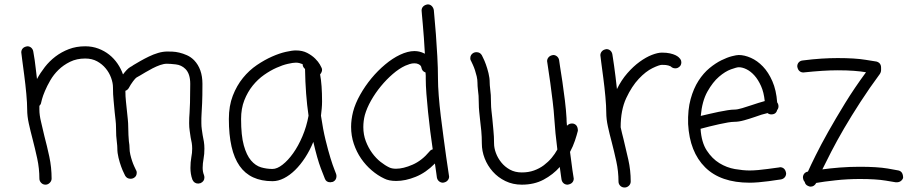

<svg xmlns="http://www.w3.org/2000/svg" viewBox="-20 -793 4061 859"><path d="M894.5 -127.9Q894.5 -116.2 893.6 -104.5Q892.6 -92.8 890.6 -82Q888.7 -71.3 887.7 -61.5Q886.7 -51.8 886.7 -42Q886.7 -24.4 892.6 -9.8Q893.6 -6.8 894 -4.4Q894.5 -2 894.5 1Q894.5 18.6 877 26.4Q869.1 28.3 867.2 28.3Q848.6 28.3 840.8 10.7Q835.9 -2.9 834 -15.6Q832 -28.3 832 -42Q832 -54.7 833 -66.4Q834 -78.1 835.9 -88.9Q837.9 -99.6 838.9 -108.9Q839.8 -118.2 839.8 -127.9Q839.8 -141.6 837.9 -153.3Q835.9 -165 833 -177.7Q831.1 -192.4 828.6 -208Q826.2 -223.6 826.2 -242.2Q826.2 -255.9 826.7 -266.6Q827.1 -277.3 828.1 -288.1Q829.1 -305.7 830.1 -334Q831.1 -362.3 831.1 -418Q831.1 -462.9 809.6 -484.4Q792 -502 766.6 -504.9Q741.2 -507.8 726.6 -507.8Q712.9 -507.8 696.3 -502Q679.7 -496.1 662.6 -487.3Q645.5 -478.5 630.9 -469.7Q616.2 -460.9 606.4 -455.1Q601.6 -452.1 597.7 -450.2Q593.8 -448.2 590.8 -446.3Q585.9 -443.4 575.2 -429.2Q564.5 -415 555.7 -398.4Q549.8 -389.6 541 -386.7Q541 -361.3 543.5 -338.9Q545.9 -316.4 547.9 -296.9Q549.8 -277.3 551.8 -259.3Q553.7 -241.2 553.7 -224.6Q553.7 -204.1 554.7 -189Q555.7 -173.8 556.6 -161.1Q559.6 -143.6 559.6 -129.9Q559.6 -116.2 563 -101.6Q566.4 -86.9 570.8 -73.7Q575.2 -60.5 580.1 -49.8Q585 -39.1 587.9 -33.2Q591.8 -28.3 591.8 -20.5Q591.8 -12.7 588.4 -6.3Q585 0 577.1 3.9Q571.3 6.8 564.5 6.8Q547.9 6.8 540 -6.8Q540 -7.8 534.2 -19Q528.3 -30.3 522 -47.9Q515.6 -65.4 510.3 -86.9Q504.9 -108.4 504.9 -129.9Q504.9 -134.8 504.4 -141.6Q503.9 -148.4 502.9 -156.2Q501 -168.9 500 -185.5Q499 -202.1 499 -224.6Q499 -238.3 497.1 -254.9Q495.1 -271.5 493.2 -290Q491.2 -315.4 488.3 -342.8Q485.4 -370.1 485.4 -402.3Q485.4 -421.9 477.1 -444.8Q468.8 -467.8 453.1 -486.8Q437.5 -505.9 414.6 -518.6Q391.6 -531.2 361.3 -531.2Q323.2 -531.2 293.5 -516.6Q263.7 -502 241.7 -480.5Q219.7 -459 205.1 -433.6Q190.4 -408.2 181.2 -386.2Q171.9 -364.3 168 -349.6L164.1 -334Q163.1 -326.2 156.2 -319.3V-302.7Q156.2 -278.3 163.6 -248Q170.9 -217.8 178.7 -183.6Q190.4 -139.6 200.7 -91.8Q210.9 -43.9 210.9 5.9Q210.9 16.6 202.6 24.9Q194.3 33.2 183.6 33.2Q171.9 33.2 164.1 24.9Q156.2 16.6 156.2 5.9Q156.2 -39.1 146.5 -84Q136.7 -128.9 126 -169.9Q116.2 -207 108.9 -240.2Q101.6 -273.4 101.6 -302.7Q101.6 -331.1 97.7 -373.5Q93.8 -416 88.4 -456.5Q83 -497.1 79.1 -526.9Q75.2 -556.6 75.2 -558.6Q75.2 -569.3 82 -576.7Q88.9 -584 102.5 -585.9Q112.3 -585.9 119.6 -579.6Q127 -573.2 128.9 -562.5Q128.9 -560.5 130.9 -550.3Q132.8 -540 135.3 -523.4Q137.7 -506.8 140.1 -484.9Q142.6 -462.9 145.5 -439.5Q160.2 -466.8 180.7 -493.2Q201.2 -519.5 228 -540Q254.9 -560.5 288.1 -573.2Q321.3 -585.9 361.3 -585.9Q392.6 -585.9 419.9 -575.7Q447.3 -565.4 468.8 -548.3Q490.2 -531.2 505.9 -508.3Q521.5 -485.4 530.3 -460Q538.1 -470.7 546.9 -480Q555.7 -489.3 564.5 -494.1Q569.3 -496.1 577.1 -502Q589.8 -509.8 607.9 -520Q626 -530.3 646 -540Q666 -549.8 687.5 -556.2Q709 -562.5 728.5 -562.5Q737.3 -562.5 751.5 -562Q765.6 -561.5 782.2 -557.6Q798.8 -553.7 816.4 -545.9Q834 -538.1 848.6 -523.4Q885.7 -484.4 885.7 -418Q885.7 -360.4 884.3 -331.5Q882.8 -302.7 881.8 -284.2Q880.9 -273.4 880.9 -264.2Q880.9 -254.9 880.9 -242.2Q880.9 -227.5 882.8 -214.8Q884.8 -202.1 886.7 -188.5Q889.6 -174.8 892.1 -159.7Q894.5 -144.5 894.5 -127.9Z M1199.2 -37.1Q1219.7 -37.1 1244.1 -56.2Q1268.6 -75.2 1291.5 -107.4Q1314.5 -139.6 1333 -183.1Q1351.6 -226.6 1360.4 -275.4Q1353.5 -322.3 1349.6 -374Q1345.7 -425.8 1344.7 -484.4Q1334 -493.2 1334 -505.9Q1327.1 -508.8 1319.8 -510.7Q1312.5 -512.7 1303.7 -512.7Q1291 -512.7 1267.6 -507.3Q1244.1 -502 1216.8 -489.7Q1189.5 -477.5 1161.6 -458Q1133.8 -438.5 1110.8 -410.2Q1087.9 -381.8 1073.2 -344.7Q1058.6 -307.6 1058.6 -260.7Q1058.6 -186.5 1070.8 -142.6Q1083 -98.6 1103 -75.2Q1123 -51.8 1147.9 -44.4Q1172.9 -37.1 1199.2 -37.1ZM1416 -275.4Q1424.8 -214.8 1436.5 -167Q1448.2 -119.1 1458.5 -85.9Q1468.8 -52.7 1476.1 -34.7Q1483.4 -16.6 1483.4 -15.6Q1484.4 -12.7 1484.9 -10.3Q1485.4 -7.8 1485.4 -4.9Q1485.4 12.7 1469.7 20.5Q1461.9 22.5 1458 22.5Q1439.5 22.5 1433.6 6.8Q1431.6 2.9 1415.5 -39.6Q1399.4 -82 1381.8 -158.2Q1366.2 -120.1 1345.2 -87.9Q1324.2 -55.7 1300.3 -32.2Q1276.4 -8.8 1250.5 4.4Q1224.6 17.6 1199.2 17.6Q1099.6 17.6 1051.8 -50.8Q1003.9 -119.1 1003.9 -260.7Q1003.9 -319.3 1021.5 -364.7Q1039.1 -410.2 1066.9 -444.3Q1094.7 -478.5 1129.4 -502Q1164.1 -525.4 1197.3 -540Q1230.5 -554.7 1258.8 -561Q1287.1 -567.4 1303.7 -567.4Q1333 -567.4 1354.5 -556.2Q1376 -544.9 1390.1 -530.8Q1404.3 -516.6 1411.1 -504.4Q1418 -492.2 1418 -491.2Q1420.9 -486.3 1420.9 -480.5Q1420.9 -470.7 1412.1 -460Q1420.9 -414.1 1420.9 -338.9Q1420.9 -323.2 1419.4 -307.6Q1418 -292 1416 -275.4Z M1901.4 -115.2Q1906.2 -122.1 1916 -125Q1910.2 -163.1 1904.8 -206.5Q1899.4 -250 1895 -292.5Q1890.6 -335 1887.7 -373.5Q1884.8 -412.1 1884.8 -440.4Q1884.8 -447.3 1884.8 -454.1Q1884.8 -460.9 1883.8 -468.8Q1868.2 -473.6 1865.2 -491.2Q1865.2 -493.2 1862.8 -497.6Q1860.4 -502 1852.5 -505.9Q1844.7 -509.8 1834 -509.8Q1823.2 -509.8 1812.5 -506.3Q1801.8 -502.9 1793 -499Q1765.6 -486.3 1737.3 -461.9Q1709 -437.5 1684.1 -407.2Q1659.2 -377 1640.1 -343.3Q1621.1 -309.6 1612.3 -278.3Q1605.5 -252 1605.5 -224.6Q1605.5 -190.4 1616.7 -161.1Q1627.9 -131.8 1645 -108.4Q1662.1 -85 1682.6 -68.8Q1703.1 -52.7 1721.7 -43.9Q1733.4 -38.1 1752 -38.1Q1784.2 -38.1 1825.7 -56.2Q1867.2 -74.2 1901.4 -115.2ZM1939.5 -440.4Q1939.5 -409.2 1942.9 -365.2Q1946.3 -321.3 1952.1 -273.4Q1958 -225.6 1964.4 -178.2Q1970.7 -130.9 1976.1 -92.3Q1981.4 -53.7 1985.4 -29.3Q1989.3 -4.9 1989.3 -2.9Q1989.3 6.8 1982.4 14.6Q1975.6 22.5 1961.9 24.4Q1952.1 24.4 1944.3 18.1Q1936.5 11.7 1934.6 1Q1934.6 -1 1932.1 -17.6Q1929.7 -34.2 1925.8 -61.5Q1885.7 -20.5 1839.8 -2Q1793.9 16.6 1752.9 16.6Q1719.7 16.6 1699.2 5.9Q1669.9 -7.8 1643.1 -30.8Q1616.2 -53.7 1595.7 -83.5Q1575.2 -113.3 1563 -149.4Q1550.8 -185.5 1550.8 -225.6Q1550.8 -257.8 1559.6 -293Q1569.3 -330.1 1591.3 -369.1Q1613.3 -408.2 1641.6 -442.4Q1669.9 -476.6 1703.1 -504.4Q1736.3 -532.2 1769.5 -547.9Q1804.7 -564.5 1834 -564.5Q1845.7 -564.5 1856.4 -562Q1867.2 -559.6 1880.9 -552.7Q1878.9 -588.9 1876.5 -623Q1874 -657.2 1871.6 -684.1Q1869.1 -710.9 1867.7 -727.5Q1866.2 -744.1 1866.2 -746.1Q1866.2 -756.8 1873.5 -764.2Q1880.9 -771.5 1893.6 -773.4Q1904.3 -773.4 1911.6 -766.1Q1918.9 -758.8 1920.9 -748Q1920.9 -745.1 1923.8 -714.8Q1926.8 -684.6 1930.2 -639.6Q1933.6 -594.7 1936.5 -541.5Q1939.5 -488.3 1939.5 -440.4Z M2543.9 -240.2Q2565.4 -235.4 2565.4 -208Q2560.5 -188.5 2552.2 -163.6Q2543.9 -138.7 2530.3 -113.3Q2536.1 -66.4 2541 -32.2Q2545.9 2 2546.9 5.9Q2546.9 16.6 2540 23.9Q2533.2 31.2 2519.5 33.2Q2508.8 33.2 2501.5 26.9Q2494.1 20.5 2492.2 9.8Q2492.2 7.8 2489.7 -7.3Q2487.3 -22.5 2484.4 -45.9Q2454.1 -11.7 2412.1 10.7Q2370.1 33.2 2314.5 33.2Q2274.4 33.2 2241.2 17.1Q2208 1 2184.6 -25.4Q2161.1 -51.8 2148.4 -84.5Q2135.7 -117.2 2135.7 -151.4Q2135.7 -180.7 2133.3 -207Q2130.9 -233.4 2127.9 -255.9Q2126 -275.4 2124 -293.5Q2122.1 -311.5 2122.1 -329.1Q2122.1 -348.6 2121.1 -364.3Q2120.1 -379.9 2118.2 -391.6Q2117.2 -400.4 2116.7 -407.7Q2116.2 -415 2116.2 -422.9Q2116.2 -436.5 2112.8 -451.2Q2109.4 -465.8 2105 -479Q2100.6 -492.2 2095.7 -502.9Q2090.8 -513.7 2087.9 -519.5Q2084 -524.4 2084 -532.2Q2084 -548.8 2098.6 -556.6Q2104.5 -559.6 2111.3 -559.6Q2127.9 -559.6 2135.7 -545.9Q2135.7 -544.9 2141.6 -533.7Q2147.5 -522.5 2153.8 -504.9Q2160.2 -487.3 2165.5 -465.8Q2170.9 -444.3 2170.9 -422.9Q2170.9 -418 2171.4 -411.1Q2171.9 -404.3 2172.9 -396.5Q2174.8 -383.8 2175.8 -367.7Q2176.8 -351.6 2176.8 -329.1Q2176.8 -314.5 2178.7 -298.3Q2180.7 -282.2 2182.6 -262.7Q2184.6 -237.3 2187.5 -210Q2190.4 -182.6 2190.4 -151.4Q2190.4 -130.9 2198.7 -108.4Q2207 -85.9 2222.7 -66.4Q2238.3 -46.9 2261.2 -34.2Q2284.2 -21.5 2314.5 -21.5Q2344.7 -21.5 2369.1 -30.3Q2393.6 -39.1 2413.1 -53.7Q2432.6 -68.4 2447.8 -86.4Q2462.9 -104.5 2473.6 -124Q2468.8 -160.2 2465.3 -196.3Q2461.9 -232.4 2460 -261.7Q2458 -295.9 2452.6 -339.8Q2447.3 -383.8 2441.9 -422.9Q2436.5 -461.9 2432.1 -489.7Q2427.7 -517.6 2427.7 -519.5Q2427.7 -529.3 2434.6 -537.1Q2441.4 -544.9 2455.1 -546.9Q2464.8 -546.9 2472.2 -540.5Q2479.5 -534.2 2481.4 -524.4Q2481.4 -521.5 2485.8 -494.1Q2490.2 -466.8 2496.1 -427.7Q2502 -388.7 2507.3 -344.2Q2512.7 -299.8 2514.6 -264.6Q2514.6 -256.8 2515.1 -248.5Q2515.6 -240.2 2516.6 -230.5Q2521.5 -235.4 2527.3 -238.3Q2533.2 -241.2 2543.9 -240.2Z M2941.4 -557.6Q2962.9 -557.6 2977.5 -554.2Q2992.2 -550.8 3001.5 -546.4Q3010.7 -542 3016.1 -537.1Q3021.5 -532.2 3023.4 -529.3Q3028.3 -522.5 3028.3 -514.6Q3028.3 -499 3016.6 -492.2Q3010.7 -487.3 3001 -487.3Q2989.3 -487.3 2980.5 -496.1Q2978.5 -497.1 2970.2 -500Q2961.9 -502.9 2941.4 -502.9Q2929.7 -502.9 2899.4 -488.3Q2869.1 -473.6 2837.9 -440.4Q2806.6 -407.2 2781.7 -354Q2756.8 -300.8 2756.8 -223.6Q2759.8 -210.9 2762.7 -197.8Q2765.6 -184.6 2769.5 -170.9Q2780.3 -127 2791 -79.1Q2801.8 -31.2 2801.8 18.6Q2801.8 30.3 2793.5 38.1Q2785.2 45.9 2774.4 45.9Q2762.7 45.9 2754.9 38.1Q2747.1 30.3 2747.1 18.6Q2747.1 -26.4 2737.3 -71.3Q2727.5 -116.2 2716.8 -157.2Q2707 -193.4 2699.7 -227.1Q2692.4 -260.7 2692.4 -289.1Q2692.4 -317.4 2688.5 -360.4Q2684.6 -403.3 2679.2 -443.8Q2673.8 -484.4 2669.9 -514.2Q2666 -543.9 2666 -545.9Q2666 -555.7 2672.9 -563.5Q2679.7 -571.3 2693.4 -573.2Q2703.1 -573.2 2710.4 -566.9Q2717.8 -560.5 2719.7 -549.8Q2719.7 -547.9 2722.2 -533.7Q2724.6 -519.5 2727.5 -498Q2730.5 -476.6 2733.9 -449.2Q2737.3 -421.9 2740.2 -394.5Q2759.8 -434.6 2786.6 -465.3Q2813.5 -496.1 2841.8 -516.6Q2870.1 -537.1 2896.5 -547.4Q2922.9 -557.6 2941.4 -557.6Z M3285.2 -492.2Q3276.4 -492.2 3250.5 -482.9Q3224.6 -473.6 3196.8 -449.7Q3168.9 -425.8 3145 -383.3Q3121.1 -340.8 3115.2 -274.4Q3131.8 -278.3 3152.8 -283.2Q3173.8 -288.1 3194.8 -292.5Q3215.8 -296.9 3234.9 -299.8Q3253.9 -302.7 3265.6 -302.7Q3279.3 -302.7 3300.3 -309.1Q3321.3 -315.4 3341.8 -322.3Q3358.4 -328.1 3373 -332.5Q3387.7 -336.9 3401.4 -340.8Q3397.5 -379.9 3384.8 -408.2Q3372.1 -436.5 3355.5 -455.1Q3338.9 -473.6 3320.3 -482.9Q3301.8 -492.2 3285.2 -492.2ZM3469.7 -44.9Q3480.5 -44.9 3487.8 -38.1Q3495.1 -31.2 3497.1 -17.6Q3497.1 -6.8 3490.7 0.5Q3484.4 7.8 3473.6 9.8Q3471.7 9.8 3456.1 12.2Q3440.4 14.6 3418.9 17.6Q3397.5 20.5 3374 22.5Q3350.6 24.4 3334 24.4Q3204.1 24.4 3134.8 -44.4Q3065.4 -113.3 3058.6 -238.3Q3056.6 -301.8 3069.8 -349.6Q3083 -397.5 3105 -431.6Q3127 -465.8 3154.3 -488.3Q3181.6 -510.7 3207.5 -523.4Q3233.4 -536.1 3254.4 -541.5Q3275.4 -546.9 3285.2 -546.9Q3310.5 -546.9 3339.4 -534.2Q3368.2 -521.5 3393.1 -495.6Q3418 -469.7 3435.5 -429.7Q3453.1 -389.6 3457 -335Q3462.9 -327.1 3462.9 -317.4Q3462.9 -307.6 3457 -300.8Q3452.1 -281.2 3430.7 -281.2Q3420.9 -281.2 3414.1 -287.1Q3387.7 -281.2 3359.4 -270.5Q3334 -261.7 3309.6 -254.9Q3285.2 -248 3265.6 -248Q3254.9 -248 3236.8 -245.1Q3218.8 -242.2 3197.3 -237.3Q3175.8 -232.4 3153.8 -227.1Q3131.8 -221.7 3114.3 -216.8Q3118.2 -156.2 3142.1 -119.6Q3166 -83 3198.7 -63Q3231.4 -43 3268.1 -36.6Q3304.7 -30.3 3334 -30.3Q3349.6 -30.3 3372.1 -32.2Q3394.5 -34.2 3415 -37.1Q3435.5 -40 3451.2 -42L3465.8 -43.9Z M4000 -30.3Q4020.5 -25.4 4020.5 2.9Q4017.6 11.7 4009.3 17.6Q4001 23.4 3987.3 22.5Q3986.3 22.5 3942.9 15.1Q3899.4 7.8 3826.2 7.8Q3799.8 7.8 3772 9.3Q3744.1 10.7 3718.3 13.7Q3692.4 16.6 3669.9 19.5Q3647.5 22.5 3631.8 25.4Q3623 42 3606.4 42Q3601.6 42 3595.7 39.1Q3583 34.2 3580.1 20.5Q3577.1 17.6 3575.2 13.2Q3573.2 8.8 3572.3 1Q3572.3 -8.8 3578.1 -16.1Q3584 -23.4 3594.7 -25.4Q3606.4 -51.8 3629.4 -98.1Q3652.3 -144.5 3685.5 -203.6Q3718.8 -262.7 3760.7 -331.1Q3802.7 -399.4 3854.5 -469.7Q3833 -473.6 3800.8 -476.1Q3768.6 -478.5 3727.5 -478.5Q3696.3 -478.5 3658.2 -476.1Q3620.1 -473.6 3574.2 -468.8Q3563.5 -468.8 3556.2 -475.6Q3548.8 -482.4 3546.9 -496.1Q3546.9 -506.8 3553.7 -514.2Q3560.5 -521.5 3571.3 -522.5Q3616.2 -528.3 3655.3 -530.8Q3694.3 -533.2 3727.5 -533.2Q3805.7 -533.2 3852.5 -525.4Q3899.4 -517.6 3901.4 -517.6Q3921.9 -511.7 3921.9 -490.2V-478.5Q3921.9 -470.7 3917 -462.9Q3870.1 -399.4 3829.6 -336.9Q3789.1 -274.4 3756.3 -218.3Q3723.6 -162.1 3699.2 -114.7Q3674.8 -67.4 3659.2 -35.2Q3693.4 -40 3737.8 -43.5Q3782.2 -46.9 3826.2 -46.9Q3904.3 -46.9 3951.2 -39.1Q3998 -31.2 4000 -30.3Z"/></svg>

Font: Coming Soon
Style: Regular
Weight: 400
Designer: Dathan Boardman
Foundry: Open Window
Version: Version 1.000